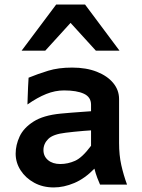

<svg xmlns="http://www.w3.org/2000/svg" viewBox="-20 -801 615 833"><path d="M213.4 12.2Q165.5 12.2 128.2 -8.3Q90.8 -28.8 69.3 -62.3Q47.9 -95.7 47.9 -134.3Q47.9 -171.9 65.2 -209Q82.5 -246.1 125.2 -273.4Q168 -300.8 243.2 -308.1Q260.3 -310.1 287.6 -312Q314.9 -314 340.1 -315.9Q365.2 -317.9 375 -318.4V-346.7Q375 -379.9 344 -394.3Q313 -408.7 257.8 -408.7Q219.2 -408.7 180.7 -393.3Q142.1 -377.9 99.1 -347.7Q99.6 -358.4 100.1 -379.6Q100.6 -400.9 101.8 -424.1Q103 -447.3 104 -463.9Q144.5 -480.5 189 -494.1Q233.4 -507.8 293 -507.8Q354.5 -507.8 400.1 -489.7Q445.8 -471.7 471.2 -440.9Q496.6 -410.2 496.6 -371.1V-180.7Q496.6 -127.9 506.3 -84.5Q516.1 -41 531.2 0H414.1Q409.2 -10.7 402.1 -29.3Q395 -47.9 389.6 -69.3Q348.1 -26.4 302.5 -7.1Q256.8 12.2 213.4 12.2ZM241.7 -89.4Q274.4 -89.4 305.7 -103.3Q336.9 -117.2 375 -168.5V-235.4Q364.7 -234.9 343.5 -233.2Q322.3 -231.4 300.3 -229.2Q278.3 -227.1 264.6 -225.1Q210 -218.8 189.2 -198Q168.5 -177.2 168.5 -149.9Q168.5 -123 188.5 -106.2Q208.5 -89.4 241.7 -89.4ZM176.3 -581.1H73.7L223.6 -781.2H349.1L498.5 -581.1H396L286.1 -701.7Z"/></svg>

Font: Kanchenjunga
Style: Bold
Weight: 700
Designer: Becca Hirsbrunner Spalinger
Foundry: SIL International
Version: Version 2.001